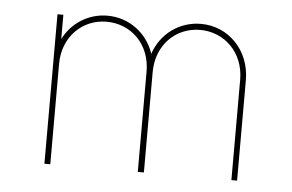

<svg xmlns="http://www.w3.org/2000/svg" viewBox="-38 -456 773 508"><g transform="rotate(5 348.5 -202.5)"><path d="M96.2 0H111.8V-266.6C111.8 -338.9 163.6 -388.7 227.5 -388.7C293 -388.7 344.2 -338.9 344.2 -266.6V0H360.4V-266.6C360.4 -338.9 411.6 -388.7 476.1 -388.7C540.5 -388.7 592.8 -338.9 592.8 -266.6V0H607.9V-266.6C607.9 -346.7 549.3 -404.8 477.1 -404.8C419.4 -404.8 370.6 -368.7 352.5 -314.5C334.5 -368.7 285.6 -404.8 228.5 -404.8C178.2 -404.8 133.8 -376.5 111.8 -332.5V-397H96.2Z"/></g></svg>

Font: Now Thin
Style: Regular
Weight: 100
Designer: Alfredo Marco Pradil
Foundry: Alfredo Marco Pradil
Version: Version 1.200;hotconv 1.0.109;makeotfexe 2.5.65596